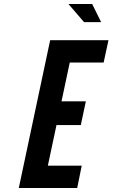

<svg xmlns="http://www.w3.org/2000/svg" viewBox="-20 -935 560 955"><path d="M73.5 0H364L386.5 -111H218L261 -313H382L407 -431H286L327 -624H495.5L519.5 -735H229.5ZM398 -825H483L438.5 -915H320.5Z"/></svg>

Font: League Gothic SemiExpanded Italic
Style: Regular
Weight: 400
Width: 6
Designer: The League of Moveable Type
Version: Version 1.600; ttfautohint (v1.8.3)